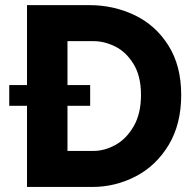

<svg xmlns="http://www.w3.org/2000/svg" viewBox="-20 -740 759 760"><path d="M86.9 -321.3H16.6V-403.3H86.9V-719.7H333Q430.2 -719.7 513.2 -679.9Q596.2 -640.1 646.7 -559.8Q697.3 -479.5 697.3 -364.3Q697.3 -248.5 647.5 -166Q597.7 -83.5 516.8 -41.7Q436 0 345.7 0H86.9ZM538.1 -364.3Q538.1 -438.5 508.8 -486.3Q479.5 -534.2 436.5 -555.7Q393.6 -577.1 350.6 -577.1H247.1V-403.3H336.9V-321.3H247.1V-142.6H350.6Q393.1 -142.6 436.3 -166Q479.5 -189.5 508.8 -239.5Q538.1 -289.6 538.1 -364.3Z"/></svg>

Font: Reddit Sans Chocolate ExtraBold
Style: Regular
Weight: 800
Designer: Stephen Hutchings
Foundry: Reddit
Version: Version 1.011